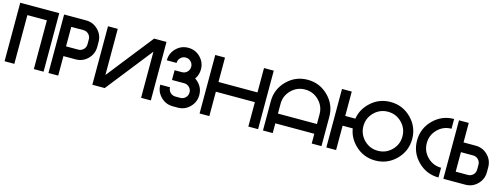

<svg xmlns="http://www.w3.org/2000/svg" viewBox="-17 -1466 5834 2229"><g transform="rotate(15 2900.5 -351.5)"><path d="M498 0H380.9V-585.9H146.5V0H29.3V-703.1H498Z M820.3 -703.1Q905.3 -703.1 965.3 -643.1Q1025.4 -583 1025.4 -498V-439.5Q1025.4 -354.5 965.3 -294.4Q905.3 -234.4 820.3 -234.4H673.8V0H556.6V-703.1ZM908.2 -498Q908.2 -534.7 882.6 -560.3Q856.9 -585.9 820.3 -585.9H673.8V-351.6H820.3Q856.9 -351.6 882.6 -377.2Q908.2 -402.8 908.2 -439.5Z M1787.1 -703.1V0H1669.9V-554.7L1232.9 0H1084V-703.1H1201.2V-148.4L1638.2 -703.1Z M2050.8 0Q1965.8 0 1905.8 -60.1Q1845.7 -120.1 1845.7 -205.1H1962.9Q1962.9 -168.5 1988.5 -142.8Q2014.2 -117.2 2050.8 -117.2H2109.4Q2146 -117.2 2171.6 -142.8Q2197.3 -168.5 2197.3 -205.1Q2197.3 -241.7 2171.6 -267.3Q2146 -293 2109.4 -293H1962.9V-410.2H2050.8Q2087.4 -410.2 2113 -435.8Q2138.7 -461.4 2138.7 -498Q2138.7 -534.7 2113 -560.3Q2087.4 -585.9 2050.8 -585.9Q2014.2 -585.9 1988.5 -560.3Q1962.9 -534.7 1962.9 -498H1845.7Q1845.7 -583 1905.8 -643.1Q1965.8 -703.1 2050.8 -703.1Q2135.7 -703.1 2195.8 -643.1Q2255.9 -583 2255.9 -498Q2255.9 -430.7 2218.3 -379.4Q2237.3 -367.2 2254.4 -350.1Q2314.5 -290 2314.5 -205.1Q2314.5 -120.1 2254.4 -60.1Q2194.3 0 2109.4 0Z M2490.2 -293V0H2373V-703.1H2490.2V-410.2H2959V-703.1H3076.2V0H2959V-293Z M3134.8 -351.6Q3134.8 -497.1 3237.8 -600.1Q3340.8 -703.1 3486.3 -703.1Q3631.8 -703.1 3734.9 -600.1Q3837.9 -497.1 3837.9 -351.6V0H3720.7V-117.2H3252V0H3134.8ZM3720.7 -234.4V-351.6Q3720.7 -448.7 3652.1 -517.3Q3583.5 -585.9 3486.3 -585.9Q3389.2 -585.9 3320.6 -517.3Q3252 -448.7 3252 -351.6V-234.4Z M4482.4 -117.2Q4579.6 -117.2 4648.2 -185.8Q4716.8 -254.4 4716.8 -351.6Q4716.8 -448.7 4648.2 -517.3Q4579.6 -585.9 4482.4 -585.9Q4385.3 -585.9 4316.7 -517.3Q4248 -448.7 4248 -351.6Q4248 -254.4 4316.7 -185.8Q4385.3 -117.2 4482.4 -117.2ZM4135.3 -410.2Q4152.3 -518.6 4233.9 -600.1Q4336.9 -703.1 4482.4 -703.1Q4627.9 -703.1 4731 -600.1Q4834 -497.1 4834 -351.6Q4834 -206.1 4731 -103Q4627.9 0 4482.4 0Q4336.9 0 4233.9 -103Q4152.3 -184.6 4135.3 -293H4013.7V0H3896.5V-703.1H4013.7V-410.2Z M5244.1 -117.2V0Q5098.6 0 4995.6 -103Q4892.6 -206.1 4892.6 -351.6Q4892.6 -497.1 4995.6 -600.1Q5098.6 -703.1 5244.1 -703.1V-585.9Q5147 -585.9 5078.4 -517.3Q5009.8 -448.7 5009.8 -351.6Q5009.8 -254.4 5078.4 -185.8Q5147 -117.2 5244.1 -117.2Z M5566.4 -117.2Q5603 -117.2 5628.7 -142.8Q5654.3 -168.5 5654.3 -205.1V-263.7Q5654.3 -300.3 5628.7 -325.9Q5603 -351.6 5566.4 -351.6H5419.9V-117.2ZM5771.5 -205.1Q5771.5 -120.1 5711.4 -60.1Q5651.4 0 5566.4 0H5302.7V-703.1H5419.9V-468.8H5566.4Q5651.4 -468.8 5711.4 -408.7Q5771.5 -348.6 5771.5 -263.7Z"/></g></svg>

Font: Gerhaus
Style: Regular
Weight: 400
Designer: GGBotNet
Foundry: GGBotNet
Version: 1.01